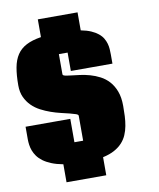

<svg xmlns="http://www.w3.org/2000/svg" viewBox="-106 -982 980 1185"><g transform="rotate(-10 384.0 -389.5)"><path d="M304.2 -540Q304.2 -532.2 318.6 -529.1Q333 -525.9 356.7 -523.2Q380.4 -520.5 410.4 -516.6Q440.4 -512.7 471.9 -503.9Q503.4 -495.1 533.4 -479.5Q563.5 -463.9 587.2 -438Q610.8 -412.1 625.2 -374Q639.6 -335.9 639.6 -282.2Q639.6 -250 638.2 -218.5Q636.7 -187 631.3 -158Q626 -128.9 614.7 -102.8Q603.5 -76.7 583.7 -55.2Q564 -33.7 534.4 -17.6Q504.9 -1.5 462.4 7.8V121.1H213.4V8.3Q171.4 0.5 140.9 -12Q110.4 -24.4 89.4 -40Q68.4 -55.7 55.4 -73.7Q42.5 -91.8 35.6 -110.4Q28.8 -128.9 26.4 -147Q23.9 -165 23.9 -181.2V-260.3H304.2V-113.8H358.9V-270Q358.9 -277.3 344.5 -282.5Q330.1 -287.6 306.6 -293.5Q283.2 -299.3 252.9 -306.4Q222.7 -313.5 191.4 -324.5Q160.2 -335.4 129.9 -351.3Q99.6 -367.2 76.2 -390.6Q52.7 -414.1 38.3 -445.6Q23.9 -477.1 23.9 -519.5Q23.9 -583.5 32.5 -630.4Q41 -677.2 62.5 -709.5Q84 -741.7 120.6 -760.7Q157.2 -779.8 213.4 -788.6V-899.9H462.4V-787.1Q500 -779.8 526.1 -768.3Q552.2 -756.8 569.8 -742.4Q587.4 -728 597.4 -711.2Q607.4 -694.3 612.3 -677Q617.2 -659.7 618.4 -642.3Q619.6 -625 619.6 -608.9V-550.8H358.9V-666H304.2Z"/></g></svg>

Font: Coda Caption ExtraBold
Style: Regular
Weight: 800
Designer: vernon adams
Foundry: vernon adams
Version: Version 1.002